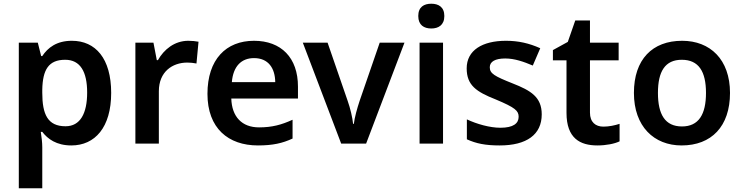

<svg xmlns="http://www.w3.org/2000/svg" viewBox="-20 -771 3989 1031"><path d="M366 -552C284 -552 237 -515 207 -470H201L183 -542H81V240H207V20C207 -6 203 -38 199 -63H207C236 -25 283 10 363 10C490 10 577 -87 577 -272C577 -457 493 -552 366 -552ZM330 -450C411 -450 448 -386 448 -274C448 -162 411 -93 332 -93C236 -93 207 -157 207 -273V-289C209 -397 241 -450 330 -450Z M991 -552C917 -552 860 -505 828 -448H822L804 -542H707V0H833V-281C833 -386 906 -435 986 -435C1000 -435 1022 -433 1035 -430L1046 -547C1032 -550 1008 -552 991 -552Z M1344 -552C1194 -552 1094 -452 1094 -267C1094 -82 1206 10 1365 10C1445 10 1497 -2 1551 -27V-128C1492 -101 1441 -87 1371 -87C1279 -87 1225 -144 1222 -242H1580V-306C1580 -461 1490 -552 1344 -552ZM1344 -459C1421 -459 1457 -405 1458 -330H1225C1232 -415 1276 -459 1344 -459Z M1812 0H1946L2152 -542H2019L1911 -229C1898 -190 1884 -140 1880 -106H1876C1873 -138 1861 -190 1847 -229L1739 -542H1606Z M2296 -751C2257 -751 2226 -734 2226 -685C2226 -636 2257 -618 2296 -618C2334 -618 2366 -636 2366 -685C2366 -734 2334 -751 2296 -751ZM2359 -542H2233V0H2359Z M2889 -157C2889 -250 2830 -285 2733 -323C2635 -362 2610 -376 2610 -410C2610 -440 2639 -457 2693 -457C2743 -457 2791 -440 2841 -419L2881 -512C2821 -539 2763 -552 2697 -552C2570 -552 2486 -501 2486 -404C2486 -313 2538 -278 2642 -237C2747 -193 2765 -176 2765 -144C2765 -108 2736 -85 2667 -85C2610 -85 2540 -105 2487 -130V-23C2537 0 2587 10 2663 10C2808 10 2889 -48 2889 -157Z M3220 -91C3178 -91 3148 -115 3148 -166V-447H3302V-542H3148V-661H3069L3029 -546L2949 -502V-447H3022V-165C3022 -28 3095 10 3188 10C3235 10 3280 1 3307 -12V-106C3282 -98 3251 -91 3220 -91Z M3900 -272C3900 -452 3793 -552 3643 -552C3483 -552 3384 -452 3384 -272C3384 -92 3492 10 3640 10C3800 10 3900 -92 3900 -272ZM3513 -272C3513 -387 3551 -450 3641 -450C3732 -450 3771 -387 3771 -272C3771 -157 3732 -92 3642 -92C3551 -92 3513 -157 3513 -272Z"/></svg>

Font: Noto Sans Sinhala SemiBold
Style: Regular
Weight: 600
Designer: Jelle Bosma - Monotype Design Team
Foundry: Monotype Imaging Inc.
Version: Version 2.006